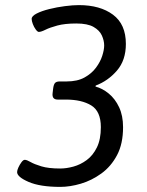

<svg xmlns="http://www.w3.org/2000/svg" viewBox="-20 -726 575 752"><path d="M216 6Q137 6 92 -13.5Q47 -33 47 -52Q47 -59 52 -70Q57 -81 64 -90.5Q71 -100 77 -100Q85 -100 99.5 -91.5Q114 -83 142 -74.5Q170 -66 216 -66Q240 -66 267.5 -73.5Q295 -81 319.5 -99Q344 -117 359.5 -148.5Q375 -180 375 -228Q375 -290 337.5 -313Q300 -336 238 -336H206Q183 -336 186 -361L188 -378Q190 -395 195.5 -401Q201 -407 214 -407H241Q283 -407 311 -422.5Q339 -438 356 -461Q373 -484 380.5 -507.5Q388 -531 388 -548Q388 -567 379 -587Q370 -607 346.5 -620.5Q323 -634 279 -634Q234 -634 204.5 -626Q175 -618 158 -609.5Q141 -601 132 -601Q127 -601 120 -610.5Q113 -620 108.5 -632Q104 -644 104 -652Q104 -663 123.5 -673Q143 -683 173 -690.5Q203 -698 234.5 -702Q266 -706 289 -706Q372 -706 422.5 -668.5Q473 -631 473 -554Q473 -490 438 -449.5Q403 -409 355 -391L354 -387Q381 -380 406 -359.5Q431 -339 446.5 -306Q462 -273 462 -228Q462 -163 438.5 -118.5Q415 -74 377 -46.5Q339 -19 296.5 -6.5Q254 6 216 6Z"/></svg>

Font: Asap
Style: Italic
Weight: 400
Italic angle: -6°
Designer: Pablo Cosgaya
Foundry: Omnibus-Type
Version: Version 3.001; ttfautohint (v1.8.3)